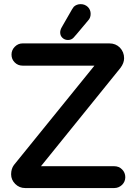

<svg xmlns="http://www.w3.org/2000/svg" viewBox="-20 -905 663 936"><path d="M273.4 -747.1Q273.4 -758.8 281.2 -772.5L331.1 -859.4L339.8 -872.1Q353.5 -884.8 373.5 -884.8Q393.6 -884.8 408.2 -871.1Q421.9 -857.4 421.9 -837.4Q421.9 -817.4 409.2 -804.7Q340.8 -722.7 338.9 -721.7Q328.1 -710 311.5 -710Q295.9 -710 284.7 -720.2Q273.4 -730.5 273.4 -747.1ZM47.9 -100.6 440.4 -585H89.8Q67.4 -585 51.8 -600.6Q36.1 -616.2 36.1 -638.7Q36.1 -661.1 52.2 -677.2Q68.4 -693.4 89.8 -693.4H513.7Q543.9 -693.4 564.5 -672.9Q585 -651.4 585 -621.1Q585 -597.7 567.4 -574.2L179.7 -94.7H537.1Q559.6 -94.7 575.2 -79.1Q590.8 -63.5 590.8 -41Q590.8 -19.5 575.2 -3.9Q558.6 11.7 537.1 11.7H102.5Q74.2 11.7 54.2 -8.3Q34.2 -28.3 34.2 -55.2Q34.2 -82 47.9 -100.6Z"/></svg>

Font: FakePearl
Style: SemiBold
Weight: 400
Version: Version 1.2